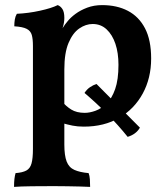

<svg xmlns="http://www.w3.org/2000/svg" viewBox="-20 -487 649 752"><path d="M35 245Q35 227 36.5 214Q38 201 41 191Q68 189 83 181Q98 173 103.5 153Q109 133 109 96V-307Q109 -334 104.5 -350Q100 -366 84.5 -374Q69 -382 36 -384Q36 -398 38 -410.5Q40 -423 46 -433Q91 -435 136.5 -445Q182 -455 206 -467Q217 -463 224.5 -451.5Q232 -440 232 -417Q232 -399 226 -380Q220 -361 210 -332L232 -312V79Q232 122 241 145.5Q250 169 271.5 178.5Q293 188 327 191Q331 201 332 215Q333 229 333 245Q317 244 293.5 243.5Q270 243 243.5 242.5Q217 242 190 242Q149 242 104.5 242.5Q60 243 35 245ZM308 9Q284 9 264 5Q244 1 220 -6V-93Q238 -71 259 -58Q280 -45 312 -45Q331 -45 353.5 -53Q376 -61 397 -81Q418 -101 431 -138Q444 -175 444 -233Q444 -280 432 -315.5Q420 -351 397.5 -372Q375 -393 343 -393Q316 -393 290.5 -375.5Q265 -358 248.5 -319Q232 -280 232 -215L196 -319Q211 -355 223.5 -374.5Q236 -394 245 -404Q256 -418 275.5 -432.5Q295 -447 321.5 -457Q348 -467 380 -467Q438 -467 481 -444.5Q524 -422 548 -376Q572 -330 572 -258Q572 -181 539 -120.5Q506 -60 447 -25.5Q388 9 308 9ZM480 49Q443 3 400.5 -40Q358 -83 311 -123Q320 -137 332.5 -145.5Q345 -154 358 -158L528 13Q513 39 480 49Z"/></svg>

Font: Vollkorn SemiBold
Style: Regular
Weight: 600
Designer: Friedrich Althausen
Foundry: Friedrich Althausen
Version: Version 5.000